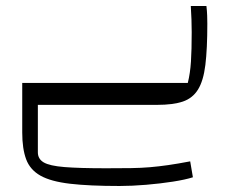

<svg xmlns="http://www.w3.org/2000/svg" viewBox="-20 -349 801 639"><path d="M54 0V-73H605Q613 -105 615.5 -144Q618 -183 618 -242Q618 -283 615 -329H667Q669 -312 669.5 -297Q670 -282 670 -270Q670 -186 663.5 -133Q657 -80 639 -51Q621 -22 588.5 -11Q556 0 503 0ZM378 270Q277 270 213 262.5Q149 255 114.5 235.5Q80 216 67 181Q54 146 54 92V0H106V158Q106 180 125.5 191.5Q145 203 194.5 207Q244 211 333 211Q381 211 415.5 210.5Q450 210 479 207.5Q508 205 539.5 200.5Q571 196 613 188L622 241Q597 249 555.5 255.5Q514 262 466.5 266Q419 270 378 270Z"/></svg>

Font: Changa ExtraLight ExtraLight
Style: Regular
Weight: 250
Version: Version 3.002; ttfautohint (v1.8.2)